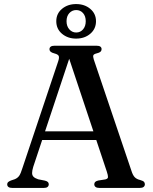

<svg xmlns="http://www.w3.org/2000/svg" viewBox="-20 -925 752 945"><path d="M172.5 -278.5H470.5L474 -236H168ZM220 -18Q220 -10 214.2 -5Q208.5 0 195.5 0H40.5Q27.5 0 21.5 -4.8Q15.5 -9.5 15.5 -17.5Q15.5 -24 19.2 -28Q23 -32 33.5 -36.5L53 -43Q67 -49 74.5 -59.8Q82 -70.5 90.5 -98L266.5 -623.5Q272.5 -641.5 269 -649.5Q265.5 -657.5 248 -662Q234.5 -665.5 229 -670.5Q223.5 -675.5 223.5 -682.5Q223.5 -691 229.8 -695.5Q236 -700 248.5 -700H455Q468 -700 474 -695.5Q480 -691 480 -683Q480 -675.5 474.8 -670.5Q469.5 -665.5 456.5 -662.5Q442 -659 439.5 -653Q437 -647 441.5 -632.5L627 -84Q633.5 -63 643 -53Q652.5 -43 670 -39Q684 -35 688.5 -30.2Q693 -25.5 693 -18Q693 -10 686.8 -5Q680.5 0 667.5 0H469Q456.5 0 450.2 -5Q444 -10 444 -18Q444 -25 448.5 -29.5Q453 -34 463.5 -36.5L498.5 -42Q511 -45 511.5 -53.2Q512 -61.5 506 -79.5L314.5 -654L329 -661L143.5 -103.5Q138 -85 138 -73.5Q138 -62 145.2 -54.8Q152.5 -47.5 168 -42.5L201 -36Q211 -33.5 215.5 -29.2Q220 -25 220 -18ZM354.5 -735Q313.5 -735 285.2 -758.8Q257 -782.5 257 -820.5Q257 -858 285.2 -881.5Q313.5 -905 354.5 -905Q396.5 -905 424.5 -881.2Q452.5 -857.5 452.5 -820.5Q452.5 -783 424.5 -759Q396.5 -735 354.5 -735ZM355 -875.5Q335 -875.5 321.2 -860.5Q307.5 -845.5 307.5 -820.5Q307.5 -796 321.2 -780.5Q335 -765 355 -765Q375.5 -765 388.8 -780.5Q402 -796 402 -820.5Q402 -845.5 388.8 -860.5Q375.5 -875.5 355 -875.5Z"/></svg>

Font: Fraunces
Style: Regular
Weight: 400
Version: Version 1.000;[b76b70a41]